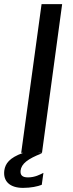

<svg xmlns="http://www.w3.org/2000/svg" viewBox="-52 -743 355 933"><path d="M48 86C52 53 82 29 152 2L134 0H152L250 -723H150L51 0H60C-7 24 -26 52 -31 85C-38 137 -5 170 60 170C98 170 131 163 151 155L159 97C143 105 118 119 84 119C56 119 46 108 48 86Z"/></svg>

Font: United Sans Medium
Style: Italic
Weight: 500
Italic angle: -8°
Designer: Pablo Impallari, Rodrigo Fuenzalida (Modified by Dan O. Williams)
Version: Version 1.000;PS 001.000;hotconv 1.0.88;makeotf.lib2.5.64775